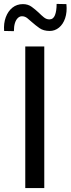

<svg xmlns="http://www.w3.org/2000/svg" viewBox="-25 -960 360 980"><path d="M104 -723H201V0H104ZM229 -802Q197 -802 176.5 -816.5Q156 -831 138 -847Q126 -858 114 -867.5Q102 -877 87 -877Q75 -877 65.5 -867.5Q56 -858 51 -841.5Q46 -825 46 -801L-4 -802Q-7 -841 4.5 -872Q16 -903 38.5 -921Q61 -939 92 -939Q118 -939 137 -925Q156 -911 172 -896Q186 -882 199 -871.5Q212 -861 227 -861Q247 -861 255.5 -882.5Q264 -904 264 -940L314 -939Q318 -898 307.5 -867Q297 -836 276 -819Q255 -802 229 -802Z"/></svg>

Font: Josefin Sans Thin
Style: Regular
Weight: 400
Version: Version 2.000